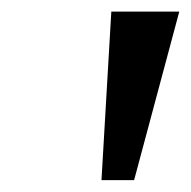

<svg xmlns="http://www.w3.org/2000/svg" viewBox="-20 -747 324 326"><path d="M152.3 -441.1 169 -727.3H284.4L207.7 -441.1Z"/></svg>

Font: Inter UI Medium
Style: Italic
Weight: 500
Italic angle: 9.39999°
Designer: Rasmus Andersson
Foundry: rsms
Version: 3.2;8d6f07862